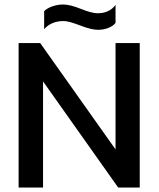

<svg xmlns="http://www.w3.org/2000/svg" viewBox="-20 -836 707 856"><path d="M416 -703.1Q387.2 -703.1 336.7 -722.7Q286.1 -742.2 264.2 -742.2Q209 -742.2 176.8 -706.1V-786.1Q189.5 -799.3 213.1 -807.6Q236.8 -815.9 262.2 -815.9Q292 -815.9 340.6 -796.4Q389.2 -776.9 415 -776.9Q467.3 -776.9 495.1 -814V-733.9Q484.9 -720.2 463.6 -711.7Q442.4 -703.1 416 -703.1ZM63 0V-644H159.2L495.1 -169.9V-644H603V0H506.8L171.9 -473.1V0Z"/></svg>

Font: Kanit
Style: Regular
Weight: 400
Designer: Katatrad Team
Foundry: CadsonDemak
Version: Version 1.000;PS 001.000;hotconv 1.0.88;makeotf.lib2.5.64775